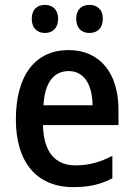

<svg xmlns="http://www.w3.org/2000/svg" viewBox="-20 -756 547 786"><path d="M110 -679C110 -640 133 -621 164 -621C194 -621 218 -640 218 -679C218 -718 194 -736 164 -736C133 -736 110 -718 110 -679ZM292 -679C292 -640 315 -621 346 -621C377 -621 401 -640 401 -679C401 -718 377 -736 346 -736C315 -736 292 -718 292 -679ZM261 -551C126 -551 45 -450 45 -267C45 -93 129 10 280 10C345 10 392 -1 440 -26V-118C389 -92 345 -79 289 -79C204 -79 158 -136 156 -244H465V-307C465 -454 391 -551 261 -551ZM261 -465C327 -465 358 -406 359 -325H158C163 -419 201 -465 261 -465Z"/></svg>

Font: Noto Sans UI SemiCondensed Medium
Style: Regular
Weight: 500
Width: 4
Designer: Monotype Design Team
Foundry: Monotype Imaging Inc.
Version: Version 1.901